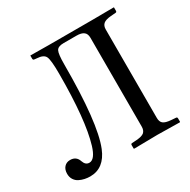

<svg xmlns="http://www.w3.org/2000/svg" viewBox="-150 -786 927 938"><g transform="rotate(-30 313.5 -317.0)"><path d="M5.9 -55.2Q5.9 -79.1 18.6 -93Q31.2 -106.9 51.8 -106.9Q86.4 -106.9 97.2 -74.2Q106 -47.9 127.9 -47.9Q159.2 -47.9 179.2 -113.8Q216.8 -238.3 216.8 -499Q216.8 -575.2 207.3 -595.7Q197.8 -616.2 160.2 -618.2Q146.5 -619.1 142.8 -620.6Q139.2 -622.1 139.2 -627.9V-645L140.1 -646Q177.2 -645 242.2 -645H486.8L608.9 -646L610.8 -645V-626Q610.8 -618.2 603 -618.2L577.1 -616.2Q546.9 -613.8 534.4 -603.3Q522 -592.8 522 -571.8V-73.2Q522 -50.8 534.2 -41Q546.4 -31.2 577.1 -28.8L603 -26.9Q610.8 -26.9 610.8 -19V0L608.9 2Q522.9 0 482.9 0L351.1 2L349.1 0V-19Q349.1 -26.9 356 -26.9L382.8 -28.8Q412.1 -30.8 424.8 -41Q437 -51.8 437 -73.2V-574.2Q437 -596.7 423.8 -606.9Q410.6 -617.2 382.8 -617.2H310.1Q278.3 -617.2 269.8 -600.3Q261.2 -583.5 261.2 -525.9Q261.2 -195.8 212.9 -76.2Q177.2 12.2 98.1 12.2Q82.5 12.2 67.6 9Q52.7 5.9 38.3 -1.2Q23.9 -8.3 14.9 -22.2Q5.9 -36.1 5.9 -55.2Z"/></g></svg>

Font: Linux Libertine G
Style: Regular
Weight: 400
Designer: Philipp H. Poll
Foundry: Philipp H. Poll
Version: Version 4.7.5